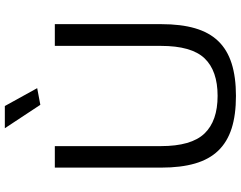

<svg xmlns="http://www.w3.org/2000/svg" viewBox="-121 -866 997 795"><g transform="rotate(-90 377.5 -468.5)"><path d="M378 10Q299 10 243 -8Q187 -26 151 -63.5Q115 -101 98 -159.5Q81 -218 81 -299V-740H170V-301Q170 -175 222 -120.5Q274 -66 378 -66Q482 -66 533.5 -120Q585 -174 585 -301V-740H675V-299Q675 -218 658 -159.5Q641 -101 605 -63.5Q569 -26 512.5 -8Q456 10 378 10ZM341 -800 244 -947H336L410 -813Z"/></g></svg>

Font: EncodeSans
Style: Regular
Weight: 400
Designer: Pablo Impallari, Andres Torresi
Foundry: Pablo Impallari, Andres Torresi
Version: Version 1.000; ttfautohint (v1.4.1)